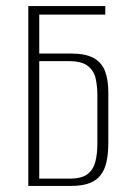

<svg xmlns="http://www.w3.org/2000/svg" viewBox="-20 -611 423 631"><path d="M73 0V-591H326V-563H109V-435H215Q261 -435 287.5 -420.5Q314 -406 325 -377.5Q336 -349 336 -306V-143Q336 -106 330 -79Q324 -52 310 -34.5Q296 -17 272.5 -8.5Q249 0 214 0ZM209 -24Q249 -24 268 -39Q287 -54 293.5 -80Q300 -106 300 -138V-298Q300 -327 294.5 -352.5Q289 -378 269 -394Q249 -410 207 -410H109V-24Z"/></svg>

Font: Alumni Sans ExtraLight
Style: Regular
Weight: 250
Version: Version 1.018